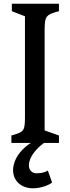

<svg xmlns="http://www.w3.org/2000/svg" viewBox="-20 -766 374 1029"><path d="M41 0H145C104.5 25.9 64.5 67.9 53.2 118.7C37.1 191.4 85.4 243.2 156.7 243.2C203.1 243.2 244.6 224.1 259.3 212.4L236.3 147.9C212.9 162.6 188 162.6 170.4 162.6C158.7 162.6 125 148.4 137.7 99.6C145.5 69.3 170.4 33.2 215.8 0H295.9V-40L219.2 -66.9V-603.5C219.2 -681.6 227.5 -687.5 295.9 -706.1V-746.1H43.5V-706.1L113.8 -678.7V-142.6C113.8 -64 109.4 -58.6 41 -40Z"/></svg>

Font: Donegal One
Style: Regular
Weight: 400
Designer: Gary Lonergan
Foundry: Sorkin Type Co.
Version: Version 1.004